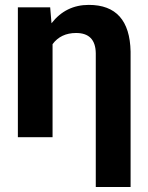

<svg xmlns="http://www.w3.org/2000/svg" viewBox="-20 -558 604 781"><path d="M184.1 -528.3 189.5 -463.4Q247.6 -538.1 341.3 -538.1Q507.3 -538.1 511.2 -348.1V202.6H369.6V-341.8Q368.2 -423.8 289.6 -423.8Q227.5 -423.8 193.8 -378.4V0H52.7V-528.3Z"/></svg>

Font: SteelSelectRoboto
Style: Roboto-Bold
Weight: 700
Designer: Google
Version: Version 2.137; 2017